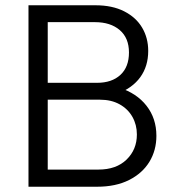

<svg xmlns="http://www.w3.org/2000/svg" viewBox="-20 -708 665 728"><path d="M135 0V-65H353Q421 -65 460 -103Q499 -141 499 -198Q499 -235 482 -265Q465 -295 433.5 -312.5Q402 -330 359 -330H135V-394H348Q404 -394 436.5 -424Q469 -454 469 -509Q469 -564 434 -594Q399 -624 340 -624H135V-688H342Q406 -688 451 -665Q496 -642 519 -603Q542 -564 542 -515Q542 -457 512 -415.5Q482 -374 424 -352L431 -376Q498 -355 535.5 -307Q573 -259 573 -193Q573 -138 546.5 -94.5Q520 -51 469.5 -25.5Q419 0 348 0ZM88 0V-688H161V0Z"/></svg>

Font: Outfit Thin Light
Style: Regular
Weight: 300
Version: Version 1.100;gftools[0.9.27]